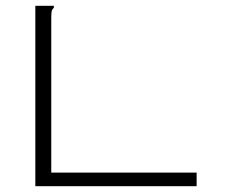

<svg xmlns="http://www.w3.org/2000/svg" viewBox="-20 -643 790 663"><path d="M102 -623H166V-616Q160 -611 158.5 -604Q157 -597 157 -580V-47H659V0H102Z"/></svg>

Font: Inconsolata ExtraExpanded Light
Style: Regular
Weight: 300
Width: 8
Monospace: yes
Designer: Raph Levien, Cyreal, Brenton Simpson
Foundry: Raph Levien, Cyreal, Google
Version: Version 3.001; ttfautohint (v1.8.2.53-6de2)